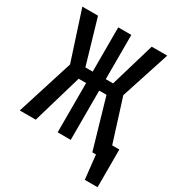

<svg xmlns="http://www.w3.org/2000/svg" viewBox="-198 -813 1006 1093"><g transform="rotate(30 305.0 -266.5)"><path d="M610 -91V157H526L509 0H485L391 -324H343V0H257V-324H208L113 0H8L125 -370L21 -690H124L209 -399H257V-690H343V-399H391L477 -690H579L475 -370L563 -91Z"/></g></svg>

Font: Fira Mono Medium
Style: Regular
Weight: 500
Designer: Carrois Corporate & Edenspiekermann AG
Foundry: Carrois Corporate GbR & Edenspiekermann AG
Version: Version 3.206